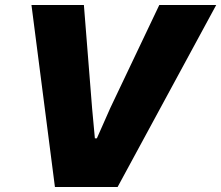

<svg xmlns="http://www.w3.org/2000/svg" viewBox="-20 -749 886 769"><path d="M200 0 106 -729H316L349 -314L360 -195H368L422 -317L618 -729H846L451 0Z"/></svg>

Font: Mona Sans ExtraLight Black
Style: Italic
Weight: 900
Italic angle: -11.6951°
Version: Version 2.000